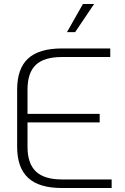

<svg xmlns="http://www.w3.org/2000/svg" viewBox="-20 -943 628 963"><path d="M66 -207V-494Q66 -599 121 -649.5Q176 -700 290 -700H533V-657H290Q201 -657 159.5 -617.5Q118 -578 118 -494V-372H480V-329H118V-207Q118 -123 160 -83Q202 -43 290 -43H540V0H290Q176 0 121 -51Q66 -102 66 -207ZM396 -923H452L357 -782H316Z"/></svg>

Font: KoHo Light
Style: Regular
Weight: 300
Version: Version 1.000; ttfautohint (v1.6)